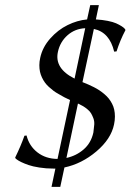

<svg xmlns="http://www.w3.org/2000/svg" viewBox="-20 -647 509 748"><path d="M204.1 -27.8 252.9 -257.3Q240.7 -262.7 230.5 -268.1L209 -280.3Q197.3 -286.6 188.2 -293.5Q179.2 -300.3 170.2 -308.6Q161.1 -316.9 154.8 -325.7Q148.4 -334.5 143.3 -345.5Q138.2 -356.4 135.7 -367.9Q133.3 -379.4 133.3 -393.1Q133.3 -406.7 136.7 -421.9Q145.5 -462.9 175.5 -496.8Q205.6 -530.8 243.4 -549.3Q281.2 -567.9 319.3 -571.3L331.5 -627H365.2L353.5 -571.3Q378.9 -569.8 399.7 -565.7Q420.4 -561.5 432.4 -556.2Q444.3 -550.8 452.9 -545.4Q461.4 -540 464.4 -536.6L467.3 -533.2L468.8 -529.8Q447.8 -490.2 434.1 -446.8L424.8 -445.8Q406.7 -521.5 345.7 -534.2L301.3 -327.1L323.7 -317.9Q334 -313.5 345.9 -307.4Q357.9 -301.3 367.4 -294.9Q377 -288.6 386.7 -280.3Q396.5 -272 403.6 -263.2Q410.6 -254.4 416.5 -243.2Q422.4 -231.9 425 -219.7Q427.7 -207.5 427.7 -192.9Q427.7 -178.2 424.3 -162.1Q412.6 -105.5 355.5 -57.1Q298.3 -8.8 231 5.4L214.8 81.1H180.7L195.8 9.8H189Q159.2 9.8 133.1 5.6Q106.9 1.5 90.8 -4.2Q74.7 -9.8 62.7 -15.6Q50.8 -21.5 45.9 -25.4L40.5 -29.8L39.1 -33.2Q61.5 -79.1 75.2 -118.2L83.5 -119.1Q93.8 -78.1 126 -53.2Q158.2 -28.3 204.1 -27.8ZM270.5 -340.8 312 -537.1Q272 -535.2 243.2 -509.8Q213.9 -483.9 205.6 -444.8Q191.4 -380.4 270.5 -340.8ZM283.7 -243.7 238.8 -31.7Q277.3 -40 306.2 -65.2Q335 -90.3 343.8 -130.9Q346.2 -148.4 347.2 -161.6Q348.1 -174.8 343.8 -186.3Q339.4 -197.8 334.7 -205.6Q330.1 -213.4 321 -220.9Q312 -228.5 303.7 -233.4Q295.4 -238.3 283.7 -243.7Z"/></svg>

Font: Linux Biolinum G
Style: Italic
Weight: 400
Italic angle: -12°
Designer: Philipp H. Poll
Foundry: Philipp H. Poll
Version: Version 0.5.1